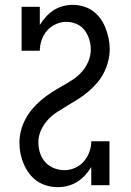

<svg xmlns="http://www.w3.org/2000/svg" viewBox="-20 -763 540 791"><path d="M219 8Q196 8 174 2Q152 -4 133.5 -16.5Q115 -29 101 -47.5Q87 -66 78 -87Q69 -108 64.5 -130Q60 -152 60 -175Q60 -200 66.5 -225Q73 -250 85 -272.5Q97 -295 113.5 -314.5Q130 -334 149.5 -350.5Q169 -367 190.5 -381Q212 -395 234.5 -407.5Q257 -420 278.5 -434Q300 -448 317 -467Q334 -486 344 -510Q354 -534 354 -559Q354 -581 347.5 -601.5Q341 -622 328 -639Q315 -656 295 -664.5Q275 -673 253 -673Q231 -673 210 -663.5Q189 -654 174 -637Q159 -620 151.5 -598Q144 -576 144 -554H69V-735H144V-660Q155 -678 169 -693.5Q183 -709 200.5 -720.5Q218 -732 238.5 -737.5Q259 -743 280 -743Q302 -743 324 -736.5Q346 -730 363.5 -717Q381 -704 394 -686Q407 -668 415 -647Q423 -626 427.5 -604.5Q432 -583 432 -561Q432 -535 425.5 -510Q419 -485 407.5 -462.5Q396 -440 379 -420.5Q362 -401 342.5 -384.5Q323 -368 301.5 -354.5Q280 -341 258 -328Q236 -315 214.5 -301Q193 -287 176 -268Q159 -249 148.5 -225.5Q138 -202 138 -176Q138 -154 145 -132.5Q152 -111 167 -94.5Q182 -78 203 -70Q224 -62 246 -62Q268 -62 289.5 -71.5Q311 -81 325.5 -98Q340 -115 348 -136.5Q356 -158 356 -181H431V0H356V-75Q345 -57 331 -41.5Q317 -26 299 -14.5Q281 -3 260.5 2.5Q240 8 219 8Z"/></svg>

Font: Iosevka Curly Slab
Style: Regular
Weight: 400
Monospace: yes
Designer: Belleve Invis
Foundry: Belleve Invis
Version: Version 22.1.2; ttfautohint (v1.8.4)